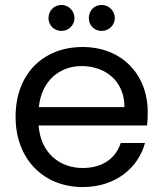

<svg xmlns="http://www.w3.org/2000/svg" viewBox="-20 -747 660 776"><path d="M310 -480C404 -480 483 -421 483 -314H137C148 -421 221 -480 310 -480ZM468 -169C448 -109 397 -68 314 -68C221 -68 144 -129 136 -240H574C577 -259 577 -275 577 -295C577 -444 474 -557 314 -557C154 -557 43 -448 43 -275C43 -102 158 9 314 9C449 9 539 -70 566 -169ZM229 -622C257 -622 281 -645 281 -674C281 -703 257 -727 229 -727C198 -727 176 -703 176 -674C176 -645 198 -622 229 -622ZM391 -622C420 -622 444 -645 444 -674C444 -703 420 -727 391 -727C360 -727 339 -703 339 -674C339 -645 360 -622 391 -622Z"/></svg>

Font: Matrixport Regular
Style: Regular
Weight: 400
Designer: Ninad Kale (Devanagari), Jonny Pinhorn (Latin)
Foundry: Indian Type Foundry
Version: Version 3.200;PS 1.000;hotconv 16.6.54;makeotf.lib2.5.65590